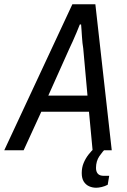

<svg xmlns="http://www.w3.org/2000/svg" viewBox="-59 -706 598 902"><path d="M-39 0 281 -686H389L466 0H376L359 -181H135L52 0ZM168 -257H352L332 -479Q330 -490 328.5 -504Q327 -518 326 -534Q325 -550 324 -564.5Q323 -579 322 -591H316Q310 -575 301 -554Q292 -533 283 -512.5Q274 -492 267 -478ZM393 176Q375 176 359.5 169Q344 162 334.5 147Q325 132 325 107Q325 81 334 59.5Q343 38 357 20Q371 2 387 -12H439L438 -8Q424 4 408 27.5Q392 51 392 83Q392 100 400.5 110Q409 120 429 120H454L447 162Q434 169 419 172.5Q404 176 393 176Z"/></svg>

Font: Archivo Condensed
Style: Italic
Weight: 400
Width: 3
Italic angle: -10°
Designer: Hector Gatti
Foundry: Omnibus-Type
Version: Version 2.001